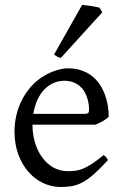

<svg xmlns="http://www.w3.org/2000/svg" viewBox="-20 -747 502 782"><path d="M242.2 -418Q217.3 -418 196.3 -408.2Q175.3 -398.4 158.9 -380.9Q142.6 -363.3 131.6 -338.4Q120.6 -313.5 115.7 -283.2H324.2Q335.4 -283.2 339.1 -286.9Q342.8 -290.5 342.8 -300.8Q342.8 -309.6 341.3 -321.8Q339.8 -334 335.7 -346.9Q331.5 -359.9 324.5 -372.6Q317.4 -385.3 306.2 -395.3Q294.9 -405.3 279.1 -411.6Q263.2 -418 242.2 -418ZM422.9 -272Q414.1 -262.2 399.4 -253.9Q384.8 -245.6 369.1 -239.3H112.3V-237.8Q112.3 -201.2 122.3 -167.2Q132.3 -133.3 150.9 -107.2Q169.4 -81.1 196.3 -65.4Q223.1 -49.8 256.8 -49.8Q272 -49.8 286.4 -51.5Q300.8 -53.2 317.4 -59.8Q334 -66.4 354.2 -79.6Q374.5 -92.8 401.9 -115.2Q408.2 -111.8 412.8 -105.5Q417.5 -99.1 419.9 -95.2Q387.2 -59.6 362.5 -37.8Q337.9 -16.1 316.2 -4.4Q294.4 7.3 273.2 11Q252 14.6 227.1 14.6Q189.5 14.6 155.5 -1.5Q121.6 -17.6 95.7 -47.1Q69.8 -76.7 54.4 -118.4Q39.1 -160.2 39.1 -211.9Q39.1 -244.6 46.4 -276.4Q53.7 -308.1 67.6 -336.4Q81.5 -364.7 101.6 -388.7Q121.6 -412.6 147 -430.2Q157.7 -437.5 171.1 -444.6Q184.6 -451.7 199.2 -457Q213.9 -462.4 228.3 -465.6Q242.7 -468.8 255.9 -468.8Q288.1 -468.8 312.7 -460Q337.4 -451.2 356 -436.3Q374.5 -421.4 387.2 -401.6Q399.9 -381.8 408 -359.9Q416 -337.9 419.4 -315.2Q422.9 -292.5 422.9 -272ZM228 -511.2Q219.2 -512.7 212.4 -516.6Q205.6 -520.5 200.2 -524.9L314.5 -727.1Q320.3 -726.6 329.8 -725.3Q339.4 -724.1 349.9 -722.7Q360.4 -721.2 370.1 -719.2Q379.9 -717.3 385.3 -715.8L396.5 -696.8Z"/></svg>

Font: Gentium
Style: Regular
Weight: 400
Designer: J. Victor Gaultney
Version: Version 1.03; 2011; OFL 1.1 release